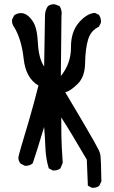

<svg xmlns="http://www.w3.org/2000/svg" viewBox="-20 -791 540 909"><path d="M421 98H415L396 88L391 -35Q319 -159 270 -235Q270 -130 272.5 -93.5Q275 -57 277 -20L266 6Q254 16 236 16H230L211 6Q197 -39 195 -90.5Q193 -142 189 -190Q150 -61 135 -18Q121 -6 103 -6H98L78 -16Q67 -28 67 -45Q67 -55 117 -220Q141 -302 162 -386Q102 -421 92 -513Q82 -605 47 -663Q37 -675 37 -692V-698L47 -718Q61 -729 79 -729Q110 -729 136 -689Q156 -659 159.5 -587Q163 -515 189 -476L193 -717Q193 -742 207 -762Q219 -771 236 -771Q241 -771 262 -762Q272 -747 272 -727L271 -715L268 -431Q316 -490 316 -565V-569Q316 -640 353 -683.5Q390 -727 429 -730L448 -721Q458 -707 458 -690V-684L448 -664Q410 -647 397 -603.5Q384 -560 383 -493.5Q382 -427 347.5 -393.5Q313 -360 289 -354Q331 -284 370 -217.5Q409 -151 425.5 -121.5Q442 -92 448 -79.5Q454 -67 456 -52.5Q458 -38 460 68L450 88Q439 98 421 98Z"/></svg>

Font: Xiaolai SC
Style: Regular
Weight: 400
Designer: Nozomi Seto 瀬戸のぞみ
Version: Version 3.11;December 4, 2020;FontCreator 13.0.0.2613 64-bit